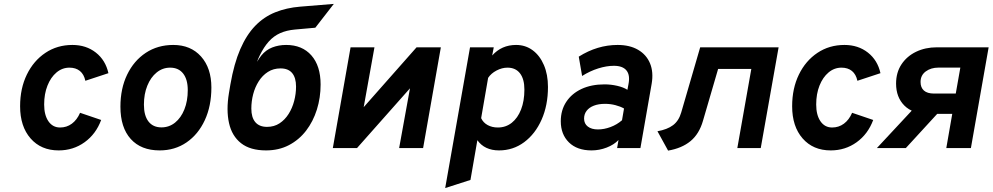

<svg xmlns="http://www.w3.org/2000/svg" viewBox="-20 -751 5035 974"><path d="M277.6 12Q188.2 12 135.1 -48.8Q82 -109.5 82 -212Q82 -302.5 116.2 -372.7Q150.4 -442.9 210.4 -482.9Q270.3 -523 347.4 -523Q416.8 -523 466.1 -484.4Q515.4 -445.8 530 -379.8L413 -341.2Q406.1 -373.9 385.4 -390.9Q364.6 -407.8 332.4 -407.8Q295.7 -407.8 266.6 -383.4Q237.5 -358.9 220.8 -316.7Q204 -274.5 204 -221Q204 -167.1 225.8 -135.6Q247.6 -104.2 284.8 -104.2Q318.4 -104.2 344.5 -123.5Q370.7 -142.9 386.2 -178.8L493.2 -142.4Q466.6 -70.7 409.1 -29.4Q351.5 12 277.6 12Z M789.9 12Q695.5 12 643.2 -46Q590.9 -104.1 590.9 -209.6Q590.9 -301.8 625 -372.4Q659.1 -443 719.5 -483Q780 -523 858.9 -523Q947.5 -523 999.9 -464.4Q1052.3 -405.7 1052.3 -307Q1052.3 -213.2 1018.9 -141.2Q985.5 -69.2 926.3 -28.6Q867.1 12 789.9 12ZM799.1 -104.8Q838.1 -104.8 868.2 -129.1Q898.3 -153.4 915.4 -196.1Q932.5 -238.8 932.5 -293.8Q932.5 -348.1 909.1 -378Q885.8 -407.8 843.1 -407.8Q804.9 -407.8 774.8 -383.4Q744.6 -358.9 727.4 -316.5Q710.1 -274.1 710.1 -220Q710.1 -164.5 733.2 -134.7Q756.3 -104.8 799.1 -104.8Z M1329.8 12Q1249.1 12 1202.8 -24.6Q1156.4 -61.1 1141.8 -126.7Q1127.1 -192.3 1141.4 -278.8L1148.8 -322.8Q1167.2 -428.5 1198.8 -501.4Q1230.5 -574.4 1274.8 -620.1Q1319.2 -665.8 1376.2 -688.6Q1433.1 -711.5 1502.2 -717.2L1673.4 -731.2L1579.6 -610.4L1476.6 -601.2Q1433.4 -597.3 1401.1 -582.8Q1368.7 -568.4 1343.7 -540.6Q1318.6 -512.8 1297 -468.6Q1292.2 -458.7 1289.2 -451.5Q1286.3 -444.3 1284.2 -437.6Q1288.2 -444.8 1293.8 -453.2Q1299.4 -461.6 1305.6 -469.4Q1328.8 -497.7 1361.3 -510.4Q1393.8 -523 1431.6 -523Q1512.9 -523 1559.7 -469.9Q1606.4 -416.8 1606.4 -322.2Q1606.4 -255.4 1587.5 -195.1Q1568.5 -134.7 1532.7 -88Q1496.8 -41.4 1445.6 -14.7Q1394.4 12 1329.8 12ZM1334.6 -107.4Q1370.7 -107.4 1398 -125.3Q1425.3 -143.2 1444 -172.8Q1462.8 -202.5 1472.3 -238.9Q1481.8 -275.3 1481.8 -311.8Q1481.8 -356.5 1462.2 -380.2Q1442.6 -404 1403.2 -404Q1366.8 -404 1339 -386.1Q1311.2 -368.3 1292.5 -338.6Q1273.7 -309 1264.3 -273Q1255 -237 1255 -200.2Q1255 -155 1275.3 -131.2Q1295.7 -107.4 1334.6 -107.4Z M1668.4 0 1758.4 -511H1879.6L1825 -207.4L2093.2 -511H2216.4L2126.4 0H2004.8L2059.8 -303L1791.2 0Z M2238.4 203 2364.4 -511H2484.8L2476.8 -469.6Q2524.8 -523 2598 -523Q2645.8 -523 2682.2 -496Q2718.7 -469 2739.2 -420.9Q2759.8 -372.9 2759.8 -309.8Q2759.8 -217 2727.6 -144.3Q2695.4 -71.6 2639.2 -29.8Q2583 12 2511.4 12Q2474.9 12 2447.3 -1.1Q2419.7 -14.1 2401.6 -39.8L2366.6 161.8ZM2505.6 -104.2Q2545.9 -104.2 2576.2 -128.2Q2606.4 -152.3 2623.3 -195.6Q2640.2 -238.8 2640.2 -296.6Q2640.2 -350.1 2617.9 -379Q2595.6 -407.8 2554.4 -407.8Q2526.6 -407.8 2498.9 -393.3Q2471.2 -378.8 2456.2 -356L2420.8 -151.6Q2431.3 -128.8 2453.8 -116.5Q2476.3 -104.2 2505.6 -104.2Z M2980.8 12Q2907.4 12 2866.1 -28.7Q2824.8 -69.4 2824.8 -136Q2824.8 -192.2 2852.6 -234.3Q2880.4 -276.5 2930.2 -299.8Q2980 -323 3046.6 -323Q3079 -323 3110.8 -315.7Q3142.7 -308.4 3162.8 -295.4L3168.2 -324Q3177.3 -369.6 3158.2 -393.4Q3139.1 -417.2 3094.4 -417.2Q3057 -417.2 3014.7 -403.9Q2972.4 -390.6 2933 -365.6L2916 -463.6Q2963.2 -493.4 3012.5 -508.2Q3061.8 -523 3113 -523Q3174.7 -523 3216.9 -498.4Q3259.2 -473.8 3277.6 -429.4Q3295.9 -384.9 3285.8 -326L3228.8 0H3110.6L3117.6 -40.8Q3094.9 -16.8 3057.6 -2.4Q3020.2 12 2980.8 12ZM3013.2 -94.4Q3044.5 -94.4 3077.1 -106.5Q3109.6 -118.6 3135.4 -141L3145.6 -200.6Q3127 -211.1 3101.9 -217.6Q3076.8 -224.2 3049.2 -224.2Q3016.2 -224.2 2992.4 -214.9Q2968.6 -205.7 2955.8 -188.8Q2943 -172 2943 -149.4Q2943 -123.6 2961.9 -109Q2980.9 -94.4 3013.2 -94.4Z M3369.2 13 3315.2 -85.2Q3365.1 -94 3394.3 -116Q3423.6 -138.1 3435.8 -180.6L3532 -511H3929.8L3839.2 0H3720.4L3791.4 -401.4H3623L3546 -137.8Q3526.9 -71.5 3482.9 -35.1Q3438.8 1.2 3369.2 13Z M4194.1 12Q4104.7 12 4051.6 -48.8Q3998.5 -109.5 3998.5 -212Q3998.5 -302.5 4032.7 -372.7Q4066.9 -442.9 4126.9 -482.9Q4186.8 -523 4263.9 -523Q4333.3 -523 4382.6 -484.4Q4431.9 -445.8 4446.5 -379.8L4329.5 -341.2Q4322.6 -373.9 4301.9 -390.9Q4281.1 -407.8 4248.9 -407.8Q4212.2 -407.8 4183.1 -383.4Q4154 -358.9 4137.2 -316.7Q4120.5 -274.5 4120.5 -221Q4120.5 -167.1 4142.3 -135.6Q4164.1 -104.2 4201.3 -104.2Q4234.9 -104.2 4261 -123.5Q4287.2 -142.9 4302.7 -178.8L4409.7 -142.4Q4383.1 -70.7 4325.6 -29.4Q4268 12 4194.1 12Z M4780.5 0 4810.7 -173.4H4689.7Q4609.7 -173.4 4567.7 -215.6Q4525.7 -257.9 4525.7 -326.8Q4525.7 -383 4553 -424.4Q4580.4 -465.8 4627.2 -488.4Q4674.1 -511 4732.7 -511H4995.3L4905.3 0ZM4428.5 0 4642.9 -230.2H4786.5L4575.3 0ZM4717.9 -276.4H4828.5L4851.7 -408H4740.5Q4702.5 -408 4676.2 -388.6Q4649.9 -369.1 4649.9 -335.2Q4649.9 -307 4666.9 -291.7Q4684 -276.4 4717.9 -276.4Z"/></svg>

Font: Overpass
Style: Italic
Weight: 400
Italic angle: -10°
Designer: Delve Withrington, Dave Bailey, Thomas Jockin
Foundry: Delve Fonts LLC
Version: Version 4.000